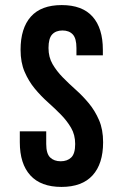

<svg xmlns="http://www.w3.org/2000/svg" viewBox="-20 -728 506 756"><path d="M61 -532Q61 -617 101.5 -662.5Q142 -708 223 -708Q304 -708 344.5 -662.5Q385 -617 385 -532V-510H281V-539Q281 -577 266.5 -592.5Q252 -608 226 -608Q200 -608 185.5 -592.5Q171 -577 171 -539Q171 -503 187 -475.5Q203 -448 227 -423.5Q251 -399 278.5 -374.5Q306 -350 330 -321Q354 -292 370 -255Q386 -218 386 -168Q386 -83 344.5 -37.5Q303 8 222 8Q141 8 99.5 -37.5Q58 -83 58 -168V-211H162V-161Q162 -123 177.5 -108Q193 -93 219 -93Q245 -93 260.5 -108Q276 -123 276 -161Q276 -197 260 -224.5Q244 -252 220 -276.5Q196 -301 168.5 -325.5Q141 -350 117 -379Q93 -408 77 -445Q61 -482 61 -532Z"/></svg>

Font: Bebas Neue Bold
Style: Regular
Weight: 700
Designer: Ryoichi Tsunekawa & LGV (GE)
Foundry: Free Software Foundation, Inc.
Version: Version 1.003 August 13, 2016